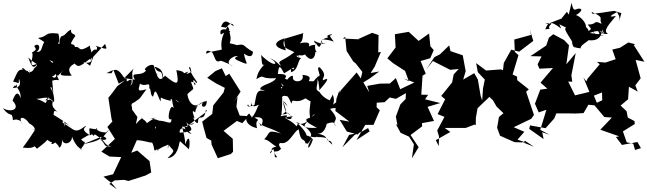

<svg xmlns="http://www.w3.org/2000/svg" viewBox="-87 -1022 4635 1375"><path d="M632 -19 697 -96 665 -67C677 -72 668 -50 669 -74C595 -74 591 -125 610 -96C540 -98 552 -126 556 -53C477 -103 536 -109 526 -121C447 -60 450 -92 367 -140C348 -148 381 -181 376 -116C380 -109 345 -175 432 -107C322 -192 315 -183 282 -211C285 -171 289 -183 295 -191C301 -226 296 -235 324 -221C255 -280 313 -291 278 -304C281 -322 200 -278 264 -327C220 -259 267 -287 173 -314C221 -314 254 -345 300 -289C307 -379 254 -401 282 -396C301 -332 294 -346 287 -444C341 -464 347 -419 316 -489C314 -442 282 -480 252 -488C247 -485 346 -423 285 -474C313 -479 350 -532 245 -609C235 -596 320 -579 286 -573C288 -560 255 -547 297 -498C348 -471 302 -466 390 -539C321 -481 339 -478 427 -480C383 -537 430 -554 447 -567C477 -535 485 -546 570 -610C579 -546 476 -585 523 -577L558 -551L581 -615L666 -708C674 -672 700 -658 596 -695C627 -676 586 -659 605 -642C614 -676 576 -682 559 -621C625 -604 553 -678 559 -591C596 -638 537 -689 565 -700C463 -635 497 -693 450 -685C443 -726 390 -674 452 -764C447 -786 417 -772 422 -810C383 -793 390 -771 350 -761C325 -712 348 -685 362 -717C292 -700 356 -694 331 -781C227 -796 261 -759 185 -750C238 -720 232 -709 246 -727C206 -726 225 -633 172 -654C199 -653 206 -717 165 -698C143 -681 201 -677 142 -646C161 -618 105 -528 174 -564C174 -564 187 -513 179 -564C152 -520 136 -553 115 -611C170 -553 205 -572 155 -530C159 -521 118 -485 125 -525C137 -467 97 -540 104 -511C46 -575 87 -490 87 -526C41 -519 47 -527 7 -438C64 -423 43 -422 49 -457C82 -381 -8 -394 4 -391C38 -436 4 -385 35 -418C23 -391 63 -384 61 -318C40 -381 18 -344 3 -301C65 -236 -13 -214 -67 -248C-7 -168 -3 -235 6 -161C28 -172 62 -164 76 -135C38 -178 76 -204 123 -138C86 -152 167 -129 163 -89C106 -111 172 -73 175 -111C171 -102 111 -9 76 35C189 49 138 2 178 43C271 -29 279 -37 211 -56C295 23 291 -9 313 -8C292 -32 246 49 330 -16C257 -36 339 18 334 30C334 44 366 26 355 -38C357 33 435 4 428 -46C428 -46 454 32 498 47C477 63 507 26 519 8C518 -30 528 16 494 -24C579 -77 536 -40 573 -61C592 -30 578 -75 606 -51C682 -1 650 12 710 27C647 28 676 15 634 -22C674 -14 693 -31 649 -47C627 -22 618 -13 506 12L640 -43Z M1146 -257C1131 -264 1101 -150 1141 -169C1140 -116 1106 -164 1037 -157C1038 -115 1019 -73 1027 -124C1021 -117 1052 -68 1070 -122C1083 -154 1031 -171 991 -171C1061 -184 1035 -195 953 -131C995 -144 897 -186 935 -177C887 -153 877 -93 897 -184L857 -240L837 -225C890 -242 825 -272 875 -289C930 -325 915 -323 962 -383C885 -360 909 -385 915 -423C960 -393 988 -449 982 -387C997 -395 985 -339 1009 -330C1024 -381 1025 -387 1062 -295C1073 -341 1038 -321 1135 -300C1149 -351 1142 -339 1138 -305C1111 -303 1166 -329 1195 -287C1159 -310 1127 -362 1158 -244C1170 -274 1143 -203 1119 -173L1182 -229ZM734 270 801 266 833 274 955 235 996 213 984 132 896 56 853 72 902 -39C871 -5 892 -18 892 -18C954 -17 1017 14 997 -9C1028 33 1005 75 1038 46C1046 81 1070 17 992 95C1102 -11 1116 47 1134 -22C1113 -16 1110 88 1121 15C1154 65 1178 45 1113 111C1190 102 1194 5 1199 -2C1202 -17 1195 -16 1266 47C1279 -18 1264 -67 1240 12C1240 -22 1225 -83 1217 -116C1276 -102 1254 -128 1247 -147C1303 -92 1299 -78 1201 -72C1196 -68 1196 -148 1285 -63C1228 -73 1230 -153 1236 -112C1321 -160 1313 -128 1268 -129C1375 -213 1407 -223 1388 -237C1374 -134 1331 -220 1331 -143C1307 -132 1287 -204 1307 -173C1283 -244 1295 -226 1311 -217C1323 -308 1410 -292 1393 -303C1398 -234 1336 -255 1369 -290C1287 -244 1282 -231 1341 -280C1303 -246 1262 -287 1255 -348C1311 -401 1302 -367 1280 -438C1266 -434 1328 -439 1309 -411C1287 -454 1299 -458 1317 -429C1343 -427 1296 -456 1267 -536C1277 -566 1286 -484 1284 -508C1252 -490 1238 -485 1263 -510C1197 -484 1268 -507 1176 -520C1197 -412 1188 -404 1095 -480C1061 -438 1111 -525 1019 -544C1052 -479 1068 -541 1078 -463C1048 -439 1036 -480 1013 -555C984 -568 944 -528 951 -523C971 -505 1017 -489 1044 -490C966 -532 940 -526 962 -521C926 -465 838 -519 879 -452C857 -453 780 -467 783 -466C796 -443 834 -499 871 -531C840 -488 892 -422 833 -402C852 -395 874 -472 835 -446C801 -425 843 -459 798 -471C756 -534 740 -532 676 -498H712L725 -522L763 -423L809 -447L753 -405C732 -377 712 -348 689 -322L712 -169L718 -152L682 -113L736 -27L639 64L697 99L781 103L723 226L654 243L713 290L749 333L696 295Z M1456 -513 1397 -465 1460 -425 1523 -393 1514 -360 1440 -267 1433 -206 1361 -151 1371 -110 1392 -34 1426 -15 1428 13 1473 111 1566 81 1582 65 1580 -28 1514 -85 1610 -156 1648 -140 1694 -190 1630 -194 1606 -257 1614 -329 1587 -292 1636 -366 1555 -494 1519 -471 1530 -476 1502 -533ZM1546 -830C1527 -819 1566 -876 1587 -839C1578 -822 1527 -918 1496 -830C1555 -822 1515 -819 1541 -832C1534 -811 1486 -753 1501 -671C1512 -661 1418 -659 1391 -636C1384 -672 1418 -657 1434 -645C1461 -595 1452 -563 1510 -595C1439 -594 1470 -606 1581 -550C1515 -565 1570 -624 1617 -621C1581 -603 1591 -599 1653 -573C1701 -556 1672 -566 1660 -638C1728 -591 1722 -650 1725 -651C1632 -703 1684 -711 1583 -695C1642 -699 1560 -709 1558 -713C1577 -762 1547 -789 1562 -798C1525 -822 1477 -817 1495 -775L1556 -808Z M1915 -223C1913 -193 1928 -202 1967 -207C1929 -291 1936 -328 1973 -259C1929 -305 1906 -356 1988 -327C1943 -345 1969 -358 2000 -279C2008 -329 2024 -271 2099 -317C2110 -319 2157 -263 2138 -335C2138 -247 2122 -248 2135 -172C2173 -229 2189 -198 2107 -169C2101 -147 2139 -130 2183 -107C2086 -102 2070 -113 2129 -165C2057 -104 2053 -162 2037 -117C2020 -134 2021 -140 1954 -178C2021 -207 2046 -153 1959 -221C2015 -195 2011 -159 1974 -171C1940 -177 2010 -210 1921 -189C1933 -190 1936 -306 1932 -328L1963 -225L1935 -202ZM2002 -558C2049 -487 1985 -565 1998 -505C2050 -521 2040 -578 2069 -607C2020 -610 2038 -644 2056 -608C2039 -647 2061 -611 2097 -632C2143 -568 2173 -614 2171 -651C2214 -639 2154 -635 2173 -717C2192 -684 2205 -663 2221 -740C2317 -737 2320 -693 2274 -766C2330 -783 2233 -776 2263 -755C2275 -755 2215 -749 2210 -718C2264 -704 2239 -726 2211 -702C2274 -739 2243 -681 2161 -732C2181 -678 2179 -717 2124 -689C2147 -735 2056 -715 2032 -701C2101 -714 2072 -783 2089 -786L1946 -743L1959 -661C1875 -683 1864 -719 1951 -748C1927 -674 1966 -679 2021 -648C1930 -576 1894 -591 1923 -555C1926 -537 1894 -592 1843 -605C1917 -571 1890 -523 1780 -630C1792 -613 1780 -534 1809 -564C1759 -509 1758 -490 1749 -455C1818 -496 1761 -454 1890 -462C1868 -421 1773 -415 1777 -382C1867 -361 1811 -374 1800 -306C1864 -298 1884 -382 1801 -373C1746 -378 1751 -346 1736 -273C1735 -264 1688 -252 1691 -274C1667 -263 1723 -237 1711 -297C1721 -218 1776 -299 1768 -259C1765 -297 1754 -218 1715 -179C1701 -217 1737 -146 1698 -209C1662 -186 1664 -125 1754 -104C1732 -186 1795 -144 1735 -181C1818 -191 1790 -141 1786 -122C1758 -120 1804 -106 1754 -155C1800 -106 1822 -121 1926 -66C1820 -96 1853 -73 1805 -24C1835 -23 1870 20 1893 27C1838 40 1868 56 1858 66C1837 91 1846 62 1871 45C1889 105 1871 106 1898 104C1846 31 1894 88 1926 42C1880 -14 1961 6 1917 0C1982 24 2017 -85 2052 -95C2069 10 2090 -42 2102 6C2123 -2 2101 32 2149 -35C2097 46 2125 65 2154 -24C2136 -36 2159 -36 2085 -61C2122 -28 2121 -67 2034 -149C2151 -100 2162 -28 2116 -50C2201 -24 2177 -56 2186 -40C2249 -43 2264 -25 2262 -15C2225 3 2281 -41 2293 14C2224 -43 2271 -45 2183 -67C2235 -54 2256 -131 2254 -150C2218 -104 2311 -182 2315 -119C2285 -172 2361 -145 2277 -242C2355 -266 2358 -208 2338 -301C2261 -251 2327 -272 2295 -346C2296 -336 2270 -304 2277 -303C2220 -321 2192 -378 2202 -363C2159 -386 2193 -390 2188 -490C2180 -416 2228 -396 2220 -446C2177 -444 2201 -424 2200 -376C2256 -440 2280 -474 2226 -447C2217 -467 2263 -479 2201 -542C2196 -528 2179 -562 2203 -482C2140 -439 2185 -437 2125 -441C2129 -458 2149 -479 2079 -486C2099 -431 2005 -425 2011 -469C2016 -491 1977 -483 1931 -388C1932 -383 1899 -425 1971 -371C1947 -382 1916 -440 1928 -424C1971 -386 1958 -396 1947 -341C1980 -403 2034 -408 2082 -417C2012 -426 2059 -414 2005 -420C2026 -421 1976 -451 1953 -459C1988 -501 1896 -490 1903 -492C1910 -561 1917 -553 1948 -497L2040 -554Z M2572 -283 2585 -285 2667 -290 2704 -324 2748 -314 2820 -355 2818 -313 2780 -274 2748 -187 2759 -127 2748 -133 2782 -71 2843 -43 2877 11 2863 112 2911 32 2853 -55 2936 -117 2935 -140 3021 -156 2975 -257 3066 -284 2957 -311 2979 -343 2930 -344 2939 -480 2962 -494 2925 -585 2994 -605 3019 -663 2995 -691 2986 -782 2911 -729 2840 -794 2741 -777 2746 -682 2687 -604 2729 -569 2814 -514 2841 -440 2803 -461 2880 -431 2779 -383 2748 -463 2705 -424 2633 -423 2543 -407 2557 -361 2515 -432 2562 -461 2629 -510 2567 -499 2596 -544 2641 -650 2622 -647 2624 -771 2578 -787 2478 -742 2493 -740 2369 -746 2385 -759 2395 -657 2443 -582 2461 -567 2508 -507 2497 -460 2467 -503 2353 -374 2346 -357 2343 -374 2322 -313 2315 -227 2415 -151 2345 -164 2397 -80 2475 -59 2486 -72 2413 -56 2365 33 2453 -56 2501 -78 2549 -105 2560 -81 2466 -19 2529 -128H2588L2633 -232L2610 -254L2611 -289L2574 -324Z M3680 -1 3619 -22 3668 -78 3592 -111 3717 -171 3737 -199 3681 -365 3700 -382 3617 -448 3616 -474 3584 -488 3626 -627 3600 -650 3596 -739 3716 -772 3708 -810 3732 -729 3631 -652 3574 -666 3521 -571 3515 -519 3501 -525 3394 -517 3323 -570 3335 -505 3385 -452 3372 -389 3366 -302 3355 -336 3335 -453 3309 -498 3230 -452 3248 -512 3227 -626 3139 -656 3130 -697 3064 -633 3024 -613 2964 -522 3013 -585 3137 -522 3198 -528 3162 -489 3151 -432 3073 -335 3101 -311 3047 -205 3096 -185 3044 -87 3057 -45 3055 24 3034 -18 3138 -77 3097 -106H3249L3312 -130L3320 -124L3321 -179L3333 -247L3423 -333C3454 -294 3486 -257 3515 -216L3502 -265L3435 -327L3392 -353L3444 -303L3469 -259L3544 -187L3568 -138L3542 -231L3486 -184L3485 -177L3473 -107L3494 -50L3598 -4L3657 -2L3674 -13L3737 29L3649 -6Z M4189 -918C4234 -889 4201 -897 4221 -851C4159 -883 4192 -845 4122 -846C4181 -779 4146 -766 4236 -769C4232 -777 4146 -756 4157 -826C4109 -783 4145 -799 4109 -829C4114 -850 4075 -911 4020 -919C4019 -892 4096 -948 4071 -958C4037 -972 4023 -916 4006 -1002L3986 -917L3973 -938L3934 -889L3848 -856L3818 -855C3857 -841 3846 -864 3864 -853C3812 -808 3890 -821 3818 -812C3842 -873 3858 -872 3931 -818C3919 -859 3900 -854 3968 -824C3936 -815 4021 -731 4030 -676C4051 -793 3985 -749 4021 -685C4052 -735 3967 -683 4072 -676C4062 -702 4172 -748 4112 -737C4218 -715 4224 -790 4226 -810C4252 -756 4232 -784 4191 -808C4211 -774 4223 -771 4136 -786C4248 -827 4202 -753 4265 -837C4208 -796 4223 -774 4268 -779C4226 -801 4277 -849 4324 -908C4295 -902 4253 -895 4333 -936C4335 -920 4358 -911 4346 -866L4363 -928L4311 -944L4247 -935L4231 -932L4156 -923L4149 -937ZM4401 -3 4374 -81 4459 -134 4457 -155 4409 -180 4400 -226 4326 -295 4342 -253 4411 -311 4417 -401 4480 -366 4463 -411 4501 -461 4465 -593 4528 -580 4451 -700 4463 -705 4413 -718 4353 -680 4298 -667 4322 -598 4249 -574 4188 -579 4208 -562 4121 -459 4112 -439 4091 -467 4134 -364 4031 -339 3982 -438 4011 -437 4005 -483 4036 -642 3969 -562 3988 -698 3953 -735 3875 -777 3844 -752 3825 -696 3712 -620 3791 -618 3763 -561 3776 -530 3873 -535 3784 -430 3833 -387 3782 -380 3744 -279 3771 -217 3826 -236 3782 -92 3849 -57 3796 -75 3806 -26 3703 -99 3709 -124 3820 -104 3882 -173 3897 -210H3974L4035 -209L4092 -212L4127 -272L4196 -265L4166 -337L4270 -378L4223 -396L4226 -304L4164 -275L4241 -184L4295 -180L4212 -93L4347 -46L4324 -41L4367 16L4478 -5L4503 39L4461 52L4448 7Z"/></svg>

Font: Hussar Lance
Style: ExBd
Weight: 700
Foundry: Cannot Into Space Fonts, PlusOne Fonts
Version: Version 2.270